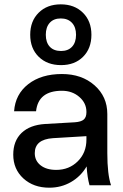

<svg xmlns="http://www.w3.org/2000/svg" viewBox="-20 -853 566 884"><path d="M261.2 -553.2Q197.3 -553.2 158.2 -591.6Q119.1 -629.9 119.1 -692.9Q119.1 -755.9 158 -794.4Q196.8 -833 259.8 -833Q322.8 -833 361.8 -794.4Q400.9 -755.9 400.9 -692.9Q400.9 -629.9 362.5 -591.6Q324.2 -553.2 261.2 -553.2ZM261.2 -618.2Q293.5 -618.2 311.8 -637.9Q330.1 -657.7 330.1 -692.9Q330.1 -728 311.3 -748Q292.5 -768.1 259.8 -768.1Q227.1 -768.1 209 -748Q190.9 -728 190.9 -692.9Q190.9 -657.7 209.2 -637.9Q227.5 -618.2 261.2 -618.2ZM474.1 -147.9Q474.1 -50.3 491.2 0H392.1Q381.8 -37.1 378.9 -86.9Q352.1 -41 306.9 -14.9Q261.7 11.2 207 11.2Q134.3 11.2 87.6 -31.5Q41 -74.2 41 -141.1Q41 -204.1 79.3 -241Q117.7 -277.8 188 -282.2L324.2 -290Q353.5 -292 365.7 -302.7Q377.9 -313.5 377.9 -335.9V-337.9Q377.9 -378.4 345.2 -406.7Q312.5 -435.1 265.1 -435.1Q156.2 -435.1 146 -340.8H44.9Q50.3 -418.9 110.1 -465.6Q169.9 -512.2 265.1 -512.2Q356.4 -512.2 415.3 -460.2Q474.1 -408.2 474.1 -328.1ZM140.1 -147.9Q140.1 -112.8 167 -91.8Q193.8 -70.8 238.8 -70.8Q298.3 -70.8 338.1 -110.4Q377.9 -149.9 377.9 -210V-226.1L223.1 -216.8Q140.1 -210.9 140.1 -147.9Z"/></svg>

Font: Overused Grotesk Medium
Style: Regular
Weight: 500
Version: Version 0.002